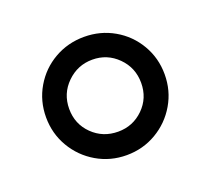

<svg xmlns="http://www.w3.org/2000/svg" viewBox="-69 -894 548 499"><g transform="rotate(-20 205.0 -644.5)"><path d="M41 -645Q41 -690 63 -727.5Q85 -765 122.5 -786.5Q160 -808 205 -808Q250 -808 287.5 -786.5Q325 -765 347 -727.5Q369 -690 369 -645Q369 -600 347 -562.5Q325 -525 287.5 -503Q250 -481 205 -481Q160 -481 122.5 -503Q85 -525 63 -562.5Q41 -600 41 -645ZM304 -645Q304 -687 275 -716Q246 -745 205 -745Q164 -745 134.5 -716Q105 -687 105 -645Q105 -603 134 -574.5Q163 -546 205 -546Q246 -546 275 -574.5Q304 -603 304 -645Z"/></g></svg>

Font: BarlowMedium
Style: Regular
Weight: 500
Designer: Jeremy Tribby
Foundry: Tribby Type
Version: Version 1.422